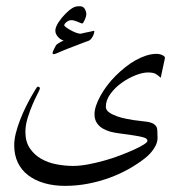

<svg xmlns="http://www.w3.org/2000/svg" viewBox="-20 -484 592 620"><path d="M499 -232.9Q490.7 -240.7 482.7 -245.4Q474.6 -250 458 -250Q440.4 -250 417 -240.7Q393.6 -231.4 372.3 -216.1Q351.1 -200.7 336.4 -180.7Q321.8 -160.6 321.8 -139.2Q321.8 -128.4 332.8 -120.8Q343.8 -113.3 358.6 -108.2Q373.5 -103 388.4 -100.3Q403.3 -97.7 411.1 -96.2Q423.8 -94.2 434.8 -93.3Q445.8 -92.3 454.8 -90.8Q463.9 -89.4 470.7 -86.7Q477.5 -84 481.9 -79.1Q487.3 -73.7 488 -63Q488.8 -52.2 488.8 -38.1Q488.8 -22.5 477.5 -4.9Q466.3 12.7 448.2 26.9Q425.3 44.9 396.5 61.3Q367.7 77.6 334.5 89.8Q301.3 102.1 264.6 109.1Q228 116.2 189.9 116.2Q153.3 116.2 123 107.4Q92.8 98.6 71 82Q49.3 65.4 37.6 41Q25.9 16.6 25.9 -15.1Q25.9 -33.2 31.2 -54.2Q36.6 -75.2 44.7 -96.2Q52.7 -117.2 62.3 -136.7Q71.8 -156.2 80.3 -171.1Q88.9 -186 94.5 -195.1Q100.1 -204.1 101.1 -204.1Q108.9 -204.1 108.9 -198.2Q108.9 -195.8 101.6 -181.6Q94.2 -167.5 85.4 -147.2Q76.7 -127 69.3 -103.3Q62 -79.6 62 -58.1Q62 -26.4 76.4 -5.1Q90.8 16.1 113 28.8Q135.3 41.5 162.6 46.6Q189.9 51.8 215.8 51.8Q237.8 51.8 264.2 46.9Q290.5 42 317.4 34.4Q344.2 26.9 369.1 17.3Q394 7.8 413.3 -1Q432.6 -9.8 444.3 -17.3Q456.1 -24.9 456.1 -28.8Q456.1 -33.2 452.6 -36.1Q449.2 -39.1 439.5 -41.5Q429.7 -43.9 411.1 -46.9Q392.6 -49.8 362.8 -53.7Q350.1 -55.2 336.4 -58.8Q322.8 -62.5 311.3 -69.3Q299.8 -76.2 292.5 -87.4Q285.2 -98.6 285.2 -115.2Q285.2 -128.4 290.5 -143.8Q295.9 -159.2 304.9 -175.5Q314 -191.9 326.4 -208.3Q338.9 -224.6 353.5 -239.3Q368.7 -254.4 385 -267.3Q401.4 -280.3 418.5 -289.8Q435.5 -299.3 452.6 -304.7Q469.7 -310.1 486.8 -310.1Q489.3 -310.1 493.7 -309.3Q498 -308.6 502.2 -306.9Q506.3 -305.2 509.5 -302.7Q512.7 -300.3 512.7 -296.9ZM284.7 -381.8Q284.7 -380.4 283.4 -376Q282.2 -371.6 279.8 -366.9Q277.3 -362.3 273.7 -357.9Q270 -353.5 265.6 -352.1Q262.7 -351.1 256.6 -348.9Q250.5 -346.7 242.2 -343.5Q233.9 -340.3 224.1 -336.4Q214.4 -332.5 204.6 -329.1Q180.7 -319.8 169.2 -314.5Q157.7 -309.1 153.8 -309.1Q149.9 -309.1 149.9 -313Q149.9 -314.9 151.4 -318.6Q152.8 -322.3 154.8 -326.2Q156.7 -330.1 158.7 -333.7Q160.6 -337.4 161.6 -338.9Q163.1 -340.3 166.3 -342.5Q169.4 -344.7 173.1 -346.9Q176.8 -349.1 180.2 -350.6Q183.6 -352.1 185.5 -353Q181.6 -354 177 -356.7Q172.4 -359.4 168.5 -363.5Q164.6 -367.7 161.6 -373Q158.7 -378.4 158.7 -385.3Q158.7 -391.1 161.6 -398.2Q164.6 -405.3 169.2 -412.4Q173.8 -419.4 179.4 -426.3Q185.1 -433.1 190.9 -439Q200.2 -448.2 207 -453.4Q213.9 -458.5 219 -460.7Q224.1 -462.9 228.5 -463.4Q232.9 -463.9 237.8 -463.9Q248.5 -463.9 253.7 -455.3Q258.8 -446.8 258.8 -437Q258.8 -434.6 257.3 -429.7Q255.9 -424.8 253.7 -419.9Q251.5 -415 249.3 -411.6Q247.1 -408.2 245.6 -408.2Q243.7 -408.2 239.7 -409.9Q235.8 -411.6 231 -413.6Q226.1 -415.5 220.7 -417.2Q215.3 -418.9 210.9 -418.9Q202.6 -418.9 195.1 -413.1Q187.5 -407.2 187.5 -401.9Q187.5 -400.4 192.9 -396.2Q198.2 -392.1 206.3 -387.5Q214.4 -382.8 223.4 -379.2Q232.4 -375.5 239.7 -375Q245.6 -376.5 252.4 -377.9Q259.3 -379.4 265.4 -380.6Q271.5 -381.8 275.9 -382.8Q280.3 -383.8 281.7 -384.3Q282.7 -384.3 283.7 -384Q284.7 -383.8 284.7 -381.8Z"/></svg>

Font: Scheherazade
Style: Regular
Weight: 400
Designer: SIL International
Foundry: SIL International
Version: Version 2.100 (build 932/914)